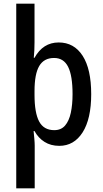

<svg xmlns="http://www.w3.org/2000/svg" viewBox="-20 -780 557 1040"><path d="M474 -270Q474 -136 427.5 -63Q381 10 301 10Q255 10 221 -11.5Q187 -33 167 -70H162Q164 -50 166 -28Q168 -6 168 9V240H68V-760H167V-551Q167 -530 166 -508Q165 -486 163 -467H167Q213 -550 298 -550Q381 -550 427.5 -478Q474 -406 474 -270ZM373 -270Q373 -370 349 -418Q325 -466 273 -466Q218 -466 192.5 -422.5Q167 -379 167 -287V-266Q167 -169 192 -122Q217 -75 274 -75Q311 -75 332.5 -100Q354 -125 363.5 -169Q373 -213 373 -270Z"/></svg>

Font: Noto Sans Georgian Condensed Medium
Style: Regular
Weight: 500
Width: 3
Designer: Monotype Design Team, Akaki Razmadze
Foundry: Google LLC
Version: Version 2.005; ttfautohint (v1.8.4.7-5d5b)